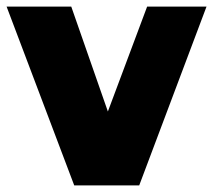

<svg xmlns="http://www.w3.org/2000/svg" viewBox="-28 -562 646 582"><path d="M-8 -542H188L299 -224L418 -542H598L394 0H197Z"/></svg>

Font: Chess Sans ExtraBold
Style: Regular
Weight: 800
Designer: Wolf Bōese
Foundry: Wolf Bōese
Version: Version 7.223